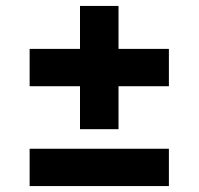

<svg xmlns="http://www.w3.org/2000/svg" viewBox="-20 -628 670 648"><path d="M250 -192V-337H80V-463H250V-608H380V-463H550V-337H380V-192ZM80 0V-126H550V0Z"/></svg>

Font: ReCut ExtraBold
Style: Regular
Weight: 800
Designer: Giant Group (for alternate capitals set)
Version: Version 2.002;FEAKit 1.0